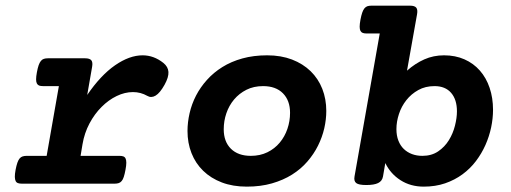

<svg xmlns="http://www.w3.org/2000/svg" viewBox="-20 -661 1839 691"><path d="M286.1 -451.2Q302.7 -451.2 308.6 -444.1Q314.5 -437 311.5 -420.4L293.9 -319.3Q342.3 -390.1 394 -426Q445.8 -461.9 493.2 -461.9Q533.7 -461.9 567.9 -434.6Q585 -420.9 586.2 -402.1Q587.4 -383.3 572.3 -356Q555.7 -326.2 540 -316.9Q524.4 -307.6 510.3 -315.9Q486.3 -329.6 458.5 -329.6Q429.2 -329.6 399.9 -315.4Q370.6 -301.3 345.5 -276.1Q320.3 -251 302 -216.6Q283.7 -182.1 276.9 -141.6L270 -100.1H410.2Q418.5 -100.1 423.8 -98.1Q429.2 -96.2 431.9 -90.6Q434.6 -85 434.6 -75.2Q434.6 -65.4 431.6 -49.8Q428.7 -34.2 425.5 -24.4Q422.4 -14.6 417.7 -9.3Q413.1 -3.9 407 -2Q400.9 0 392.6 0H58.6Q50.3 0 44.7 -2Q39.1 -3.9 36.4 -9.3Q33.7 -14.6 33.4 -24.4Q33.2 -34.2 36.1 -49.8Q39.1 -65.4 42.5 -75.2Q45.9 -85 50.5 -90.6Q55.2 -96.2 61.5 -98.1Q67.9 -100.1 76.2 -100.1H147.9L191.9 -351.1H134.8Q126.5 -351.1 121.1 -353Q115.7 -355 112.8 -360.4Q109.9 -365.7 109.9 -375.5Q109.9 -385.3 112.8 -400.9Q115.7 -416.5 119.1 -426.3Q122.6 -436 127.2 -441.7Q131.8 -447.3 137.9 -449.2Q144 -451.2 152.3 -451.2Z M868.2 10.7Q817.9 10.7 778.3 -4.4Q738.8 -19.5 711.2 -46.4Q683.6 -73.2 669.2 -109.9Q654.8 -146.5 654.8 -189.5Q654.8 -221.2 662.4 -253.9Q669.9 -286.6 685.5 -316.9Q701.2 -347.2 724.9 -373.5Q748.5 -399.9 780.3 -419.7Q812 -439.5 852.3 -450.7Q892.6 -461.9 941.4 -461.9Q991.2 -461.9 1030.8 -446.8Q1070.3 -431.6 1097.9 -404.8Q1125.5 -377.9 1139.9 -341.3Q1154.3 -304.7 1154.3 -261.7Q1154.3 -231 1147 -199Q1139.6 -167 1124.5 -136.7Q1109.4 -106.4 1086.2 -79.6Q1063 -52.7 1031.2 -32.7Q999.5 -12.7 958.7 -1Q918 10.7 868.2 10.7ZM926.8 -351.1Q893.1 -351.1 866.9 -337.9Q840.8 -324.7 822.5 -303Q804.2 -281.2 794.7 -253.4Q785.2 -225.6 785.2 -195.8Q785.2 -151.4 811 -125.7Q836.9 -100.1 882.8 -100.1Q916 -100.1 942.4 -113Q968.8 -126 986.8 -147.7Q1004.9 -169.4 1014.4 -197.3Q1023.9 -225.1 1023.9 -254.9Q1023.9 -299.3 998.3 -325.2Q972.7 -351.1 926.8 -351.1Z M1578.1 -461.9Q1618.7 -461.9 1651.4 -447.5Q1684.1 -433.1 1707 -407Q1730 -380.9 1742.2 -344.7Q1754.4 -308.6 1754.4 -265.6Q1754.4 -234.9 1747.6 -202.4Q1740.7 -169.9 1727.1 -139.2Q1713.4 -108.4 1692.9 -81.3Q1672.4 -54.2 1644.5 -33.7Q1616.7 -13.2 1581.8 -1.2Q1546.9 10.7 1504.9 10.7Q1457.5 10.7 1421.4 -12.5Q1385.3 -35.6 1366.7 -74.2L1358.4 -25.9Q1355.5 -9.3 1340.8 -2.2Q1326.2 4.9 1298.3 4.9Q1271 4.9 1262 -2.2Q1252.9 -9.3 1255.9 -25.9L1346.7 -540.5H1299.3Q1291 -540.5 1285.6 -542.5Q1280.3 -544.4 1277.3 -549.8Q1274.4 -555.2 1274.4 -564.9Q1274.4 -574.7 1277.3 -590.3Q1280.3 -606 1283.7 -615.7Q1287.1 -625.5 1291.7 -631.1Q1296.4 -636.7 1302.5 -638.7Q1308.6 -640.6 1316.9 -640.6H1455.6Q1472.2 -640.6 1478 -633.5Q1483.9 -626.5 1481 -609.9L1444.8 -406.7Q1474.1 -432.6 1507.1 -447.3Q1540 -461.9 1578.1 -461.9ZM1543.9 -351.1Q1510.7 -351.1 1485.4 -336.9Q1460 -322.8 1442.4 -300.5Q1424.8 -278.3 1415.8 -250.7Q1406.7 -223.1 1406.7 -196.3Q1406.7 -172.9 1413.8 -154.8Q1420.9 -136.7 1433.3 -124.8Q1445.8 -112.8 1462.9 -106.4Q1480 -100.1 1500 -100.1Q1533.2 -100.1 1556.9 -116.2Q1580.6 -132.3 1595.5 -156.5Q1610.4 -180.7 1617.4 -208.7Q1624.5 -236.8 1624.5 -260.3Q1624.5 -302.7 1603.5 -326.9Q1582.5 -351.1 1543.9 -351.1Z"/></svg>

Font: Courier Prime
Style: Bold Italic
Weight: 700
Monospace: yes
Designer: Alan Dague-Greene
Foundry: Quote-Unquote Apps
Version: Version 1.202